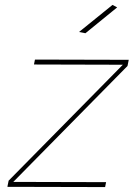

<svg xmlns="http://www.w3.org/2000/svg" viewBox="-20 -759 550 780"><path d="M327 -624 301 -629 437 -739 456 -729ZM407 1 10 0 15 -25 479 -496 118 -497 122 -517 503 -516 498 -491 34 -20 411 -19Z"/></svg>

Font: Argentum Sans Thin
Style: Italic
Weight: 100
Italic angle: -11°
Designer: Julieta Ulanovsky (font), Cristiano Sobral (main changes and remaster)
Foundry: Julieta Ulanovsky (font), Cristiano Sobral (main changes and remaster)
Version: Version 2.007;June 15, 2022;FontCreator 14.0.0.2814 64-bit; 